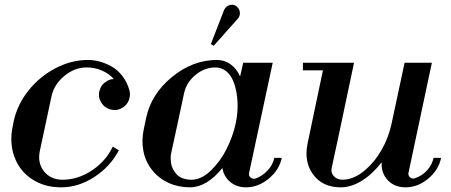

<svg xmlns="http://www.w3.org/2000/svg" viewBox="-20 -782 1913 814"><path d="M238.8 12.2Q168 12.2 115.5 -22.5Q63 -57.1 41 -117.2Q19 -177.2 34.2 -248Q34.7 -250.5 36.1 -257.3Q37.6 -264.2 38.1 -268.1Q53.2 -338.4 100.8 -398.2Q148.4 -458 215.6 -492.9Q282.7 -527.8 353 -527.8Q377 -527.8 401.9 -521.2Q426.8 -514.6 452.1 -500.7Q477.5 -486.8 498.3 -460.4Q519 -434.1 528.8 -398.9Q534.2 -377.4 526.1 -356.9Q518.1 -336.4 499 -325.2Q476.1 -311 449.7 -317.6Q423.3 -324.2 409.2 -347.2Q395 -370.1 401.6 -396.5Q408.2 -422.9 431.2 -437Q445.3 -446.8 462.9 -446.8Q441.9 -470.2 411.6 -483.2Q381.3 -496.1 347.2 -496.1Q296.4 -496.1 252.7 -460Q209 -423.8 198.2 -373L148.9 -142.1Q138.2 -91.3 166.5 -55.7Q194.8 -20 245.1 -20Q310.5 -20 369.9 -59.6Q429.2 -99.1 458 -160.2L483.9 -145Q448.2 -76.2 380.6 -32Q313 12.2 238.8 12.2Z M785.2 12.2Q735.8 12.2 694.3 -6.8Q652.8 -25.9 625 -61Q597.2 -95.2 588.1 -140.9Q579.1 -186.5 589.8 -235.8L599.1 -279.8Q620.1 -382.3 708.5 -455.1Q796.9 -527.8 899.9 -527.8Q932.1 -527.8 957.5 -509.5Q982.9 -491.2 998 -458L1011.2 -516.1H1136.2L1036.1 -48.8Q1033.2 -36.6 1042.7 -29.3Q1052.2 -22 1063 -24.9Q1091.8 -35.2 1114.3 -59.1Q1136.7 -83 1143.1 -112.8H1174.8Q1163.6 -61 1119.1 -24.4Q1074.7 12.2 1022.9 12.2Q983.4 12.2 956.1 -10.7Q928.7 -33.7 922.9 -69.8Q856.4 12.2 785.2 12.2ZM705.1 -129.9Q703.6 -122.1 703.6 -111.8Q703.6 -101.6 705.6 -88.6Q707.5 -75.7 713.9 -64Q720.2 -52.2 729.5 -42.2Q738.8 -32.2 755.1 -26.1Q771.5 -20 792 -20Q833.5 -20 874.3 -59.3Q915 -98.6 941.4 -151.9Q967.8 -205.1 979 -257.8Q985.8 -288.1 987.1 -320.8Q988.3 -353.5 983.4 -384.8Q978.5 -416 967.8 -440.9Q957 -465.8 937.7 -481Q918.5 -496.1 893.1 -496.1Q847.2 -496.1 808.6 -464.1Q770 -432.1 760.3 -386.2Q752 -347.7 732.9 -258.1Q713.9 -168.5 705.1 -129.9ZM874 -595.2 930.2 -740.2Q939.5 -758.3 956.8 -761.2Q974.1 -764.2 983.9 -753.9Q995.1 -744.6 996.8 -730.5Q998.5 -716.3 990.2 -705.1L886.2 -587.9Z M1424.3 12.2Q1347.7 12.2 1307.6 -42.2Q1267.6 -96.7 1284.2 -174.8L1349.1 -483.9H1264.2V-516.1H1481Q1412.1 -188 1386.2 -69.8Q1381.8 -49.3 1395.8 -34.7Q1409.7 -20 1431.2 -20Q1481 -20 1529.3 -62Q1568.4 -95.2 1597.9 -146.7Q1627.4 -198.2 1640.1 -257.8L1695.3 -516.1H1811L1711.9 -49.8Q1709.5 -38.6 1717.8 -30.5Q1726.1 -22.5 1738.3 -25.9Q1768.6 -36.1 1789.8 -58.8Q1811 -81.5 1818.4 -112.8H1850.1Q1839.4 -61 1795.2 -24.4Q1751 12.2 1699.2 12.2Q1652.3 12.2 1623.8 -18.3Q1595.2 -48.8 1598.1 -94.2Q1560.5 -44.9 1515.1 -16.4Q1469.7 12.2 1424.3 12.2Z"/></svg>

Font: Fin Serif Display
Style: Italic
Weight: 400
Italic angle: -12°
Designer: J. Blake Harris
Version: Version 1.006;FEAKit 1.0